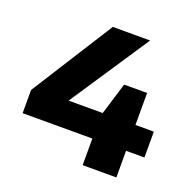

<svg xmlns="http://www.w3.org/2000/svg" viewBox="-122 -815 958 942"><g transform="rotate(20 357.0 -344.0)"><path d="M404 0V-139H40V-260L311 -688H506L231 -274H409L460 -441H580V-274H676V-139H580V0Z"/></g></svg>

Font: Saira SemiExpanded
Style: Bold
Weight: 700
Width: 6
Designer: Hector Gatti with collaboration of the Omnibus-Type team
Foundry: Omnibus-Type
Version: Version 1.101